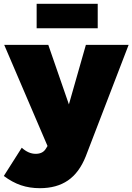

<svg xmlns="http://www.w3.org/2000/svg" viewBox="-40 -782 694 1006"><path d="M169 204Q115 204 69.5 188.5Q24 173 -20 140L74 -8Q109 24 147 24Q185 24 201 -4L209 -17L-18 -547H213L321 -235L410 -547H634L409 38Q375 123 316 163.5Q257 204 169 204ZM152 -762H472V-634H152Z"/></svg>

Font: Argentum Sans Black
Style: Regular
Weight: 900
Designer: Julieta Ulanovsky (Modified by Cristiano Sobral)
Foundry: Julieta Ulanovsky
Version: Version 1.000; ttfautohint (v1.5.65-e2d9)